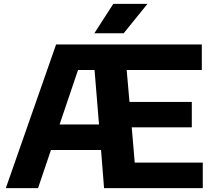

<svg xmlns="http://www.w3.org/2000/svg" viewBox="-20 -969 1106 989"><path d="M10 0 269 -740H1019.5V-608.5H632.5L647 -444H968V-313H658.5L674 -131.5H1024.5V0H516L500.5 -196.5H242.5L176 0ZM382 -608.5 287 -328H490L467 -608.5ZM466 -797.5 563.5 -949H739.5L617 -797.5Z"/></svg>

Font: Encode Sans SemiExpanded SemiExpanded
Style: Bold
Weight: 700
Width: 6
Designer: Multiple Designers
Foundry: Impallari Type
Version: Version 3.000; ttfautohint (v1.8.3) -l 8 -r 50 -G 200 -x 14 